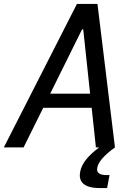

<svg xmlns="http://www.w3.org/2000/svg" viewBox="-42 -750 682 977"><path d="M543 0 454 -730H349.5L-22.5 0H78L178 -201.5H424.5L446 0H462.5C405 43.5 374.5 81 366 123.5C358 165.5 373 207 466.5 207H503L515.5 141H501C459.5 141 448.5 126 453 103C458 76.5 482.5 44 543 0ZM213.5 -273.5 375.5 -600.5H381.5L416.5 -273.5Z"/></svg>

Font: Monaspace Argon
Style: Italic
Weight: 400
Italic angle: -11°
Designer: Riley Cran & the Lettermatic Team
Foundry: Lettermatic
Version: Version 1.101 (Monaspace Argon)